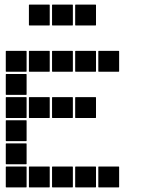

<svg xmlns="http://www.w3.org/2000/svg" viewBox="-20 -815 640 830"><path d="M307 -795H393Q395 -795 395 -793V-707Q395 -705 393 -705H307Q305 -705 305 -707V-793Q305 -795 307 -795ZM207 -795H293Q295 -795 295 -793V-707Q295 -705 293 -705H207Q205 -705 205 -707V-793Q205 -795 207 -795ZM107 -795H193Q195 -795 195 -793V-707Q195 -705 193 -705H107Q105 -705 105 -707V-793Q105 -795 107 -795ZM407 -595H493Q495 -595 495 -593V-507Q495 -505 493 -505H407Q405 -505 405 -507V-593Q405 -595 407 -595ZM307 -595H393Q395 -595 395 -593V-507Q395 -505 393 -505H307Q305 -505 305 -507V-593Q305 -595 307 -595ZM207 -595H293Q295 -595 295 -593V-507Q295 -505 293 -505H207Q205 -505 205 -507V-593Q205 -595 207 -595ZM107 -595H193Q195 -595 195 -593V-507Q195 -505 193 -505H107Q105 -505 105 -507V-593Q105 -595 107 -595ZM7 -595H93Q95 -595 95 -593V-507Q95 -505 93 -505H7Q5 -505 5 -507V-593Q5 -595 7 -595ZM7 -495H93Q95 -495 95 -493V-407Q95 -405 93 -405H7Q5 -405 5 -407V-493Q5 -495 7 -495ZM307 -395H393Q395 -395 395 -393V-307Q395 -305 393 -305H307Q305 -305 305 -307V-393Q305 -395 307 -395ZM207 -395H293Q295 -395 295 -393V-307Q295 -305 293 -305H207Q205 -305 205 -307V-393Q205 -395 207 -395ZM107 -395H193Q195 -395 195 -393V-307Q195 -305 193 -305H107Q105 -305 105 -307V-393Q105 -395 107 -395ZM7 -395H93Q95 -395 95 -393V-307Q95 -305 93 -305H7Q5 -305 5 -307V-393Q5 -395 7 -395ZM7 -295H93Q95 -295 95 -293V-207Q95 -205 93 -205H7Q5 -205 5 -207V-293Q5 -295 7 -295ZM7 -195H93Q95 -195 95 -193V-107Q95 -105 93 -105H7Q5 -105 5 -107V-193Q5 -195 7 -195ZM407 -95H493Q495 -95 495 -93V-7Q495 -5 493 -5H407Q405 -5 405 -7V-93Q405 -95 407 -95ZM307 -95H393Q395 -95 395 -93V-7Q395 -5 393 -5H307Q305 -5 305 -7V-93Q305 -95 307 -95ZM207 -95H293Q295 -95 295 -93V-7Q295 -5 293 -5H207Q205 -5 205 -7V-93Q205 -95 207 -95ZM107 -95H193Q195 -95 195 -93V-7Q195 -5 193 -5H107Q105 -5 105 -7V-93Q105 -95 107 -95ZM7 -95H93Q95 -95 95 -93V-7Q95 -5 93 -5H7Q5 -5 5 -7V-93Q5 -95 7 -95Z"/></svg>

Font: Pixel Panel Black
Style: Regular
Weight: 900
Monospace: yes
Designer: Óliver Lalan
Foundry: Óliver Lalan
Version: Version 1.000; ttfautohint (v1.8.4.7-5d5b-dirty);gftools[0.9